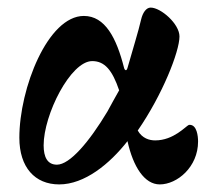

<svg xmlns="http://www.w3.org/2000/svg" viewBox="-20 -472 549 506"><path d="M136 14C203 14 269 -40 316 -100C331 -32 361 14 401 14C447 14 502 -32 502 -99C502 -113 499 -143 480 -143C480 -143 479 -143 478 -143C470 -140 438 -102 389 -102C374 -102 355 -107 343 -128C408 -222 453 -336 453 -376C453 -409 404 -452 377 -452C365 -452 356 -438 352 -421C345 -390 329 -339 316 -293C315 -289 313 -287 312 -287C310 -287 308 -289 307 -293C287 -372 257 -430 201 -430C106 -430 31 -239 31 -109C31 -31 72 14 136 14ZM130 -38C105 -38 95 -58 95 -89C95 -170 166 -311 223 -311C256 -311 276 -287 294 -234C283 -215 273 -196 263 -178C215 -98 164 -38 130 -38Z"/></svg>

Font: EB Garamond
Style: Bold
Weight: 700
Designer: Georg Duffner and Octavio Pardo
Foundry: Georg Duffner
Version: Version 1.000;PS 001.000;hotconv 1.0.88;makeotf.lib2.5.64775